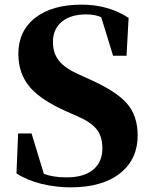

<svg xmlns="http://www.w3.org/2000/svg" viewBox="-20 -787 652 827"><path d="M284 20Q221 20 159 5Q95 -11 51 -40L58 -212H116L169 -38Q210 -23 267 -23Q341 -23 381 -56Q421 -89 421 -148Q421 -199 396.5 -230Q372 -261 312 -287L264 -308Q159 -355 111 -409Q59 -468 59 -555Q59 -655 134 -712Q207 -767 331 -767Q447 -767 534 -710L525 -547H467L416 -713Q389 -725 351 -725Q285 -725 246.5 -693.5Q208 -662 208 -606Q208 -556 236 -523Q261 -493 316 -468L369 -444Q482 -393 527 -341Q573 -288 573 -204Q573 -102 499 -42Q422 20 284 20Z"/></svg>

Font: GenRyuMin TW H
Style: Regular
Weight: 900
Version: Version 1.501;PS 1;hotconv 16.6.51;makeotf.lib2.5.65220